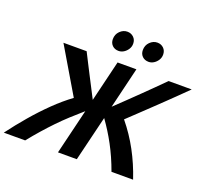

<svg xmlns="http://www.w3.org/2000/svg" viewBox="-178 -1087 1367 1269"><g transform="rotate(20 505.0 -453.0)"><path d="M-30.2 0Q22.5 -70.8 81 -139.1Q139.5 -207.5 201.4 -267.8Q263.2 -328 326 -374Q278.8 -454.5 231.2 -533.9Q183.8 -613.2 137 -693H300.2Q318.2 -657 336.9 -620.8Q355.5 -584.5 374.2 -548Q393 -511.5 411.6 -475.6Q430.2 -439.8 448.2 -404.5L517.8 -693H650.2L580.8 -404.5Q619 -441 657.8 -478.1Q696.5 -515.2 734.5 -552.4Q772.5 -589.5 808.4 -624.9Q844.2 -660.2 876.8 -693H1039.2Q1008.5 -662.5 974.1 -629Q939.8 -595.5 903.5 -560.6Q867.2 -525.8 830.2 -490.5Q793.2 -455.2 757 -420.9Q720.8 -386.5 686.5 -354.2Q750.5 -276.5 798.2 -188Q846 -99.5 879.2 0H727.2Q709.8 -48 690.9 -90.5Q672 -133 651.1 -171.9Q630.2 -210.8 607.6 -246.8Q585 -282.8 560.2 -317.5L483.2 0H350.8L427.5 -317.5Q384 -279.8 344.1 -243.1Q304.2 -206.5 267.2 -168Q230.2 -129.5 193.9 -88.2Q157.5 -47 120 0ZM708.5 -766.8Q681 -766.8 663.8 -783.6Q646.5 -800.5 646.5 -827.5Q646.5 -861.5 669.2 -884Q692 -906.5 720.8 -906.5Q747.5 -906.5 765.4 -889.1Q783.2 -871.8 783.2 -844.2Q783.2 -822.8 771.9 -805.1Q760.5 -787.5 743.6 -777.1Q726.8 -766.8 708.5 -766.8ZM497.2 -766.8Q470 -766.8 452.8 -783.6Q435.5 -800.5 435.5 -827.5Q435.5 -861.5 458.2 -884Q481 -906.5 509.8 -906.5Q536.5 -906.5 554.5 -889.1Q572.5 -871.8 572.5 -844.2Q572.5 -822.8 561 -805.1Q549.5 -787.5 532.6 -777.1Q515.8 -766.8 497.2 -766.8Z"/></g></svg>

Font: Ubuntu Sans
Style: Italic
Weight: 400
Italic angle: -13.5°
Designer: Dalton Maag Ltd
Foundry: Dalton Maag Ltd
Version: Version 1.006